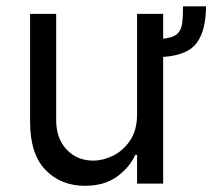

<svg xmlns="http://www.w3.org/2000/svg" viewBox="-20 -590 682 617"><path d="M568.2 -569.6H642Q642 -494.3 613.3 -453.5Q584.5 -412.6 504.3 -407V0H420.5V-92.3H414.8Q395.6 -50.8 355.1 -21.8Q314.6 7.1 252.8 7.1Q176.1 7.1 126.4 -43.7Q76.7 -94.5 76.7 -198.9V-545.5H160.5V-204.5Q160.5 -144.9 194.1 -109.4Q227.6 -73.9 279.8 -73.9Q311.1 -73.9 343.6 -89.8Q376.1 -105.8 398.3 -138.8Q420.5 -171.9 420.5 -223V-545.5H504.3V-465.6Q535.5 -468.8 549 -480.6Q562.5 -492.5 565.3 -514.6Q568.2 -536.6 568.2 -569.6Z"/></svg>

Font: Inter UI
Style: Regular
Weight: 400
Designer: Rasmus Andersson
Foundry: rsms
Version: 3.2;8d6f07862